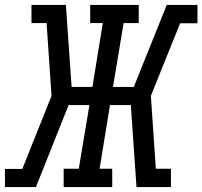

<svg xmlns="http://www.w3.org/2000/svg" viewBox="-29 -755 817 775"><path d="M-9 0V-73H61L179 -368L159 -662H98V-735H237L260 -404H344L386 -662H335V-735H531V-662H470L427 -404H511L644 -735H768V-661H698L580 -368L600 -74H661V0H522L499 -331H415L373 -74H424V0H228V-74H289L332 -331H248L116 0Z"/></svg>

Font: Iosevka Etoile Oblique
Style: Regular
Weight: 400
Italic angle: -9°
Designer: Belleve Invis
Foundry: Belleve Invis
Version: Version 15.5.2; ttfautohint (v1.8.4)